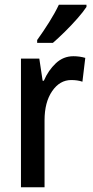

<svg xmlns="http://www.w3.org/2000/svg" viewBox="-20 -786 389 806"><path d="M288 -550Q314 -550 338 -543L326 -443Q306 -450 279 -450Q231 -450 199 -403.5Q167 -357 167 -281V0H68V-540H145L159 -447H164Q183 -491 214.5 -520.5Q246 -550 288 -550ZM343 -757Q330 -737 305 -708.5Q280 -680 252 -652.5Q224 -625 202 -606H136V-618Q162 -654 186.5 -693Q211 -732 227 -766H343Z"/></svg>

Font: Noto Sans Lao Condensed Medium
Style: Regular
Weight: 500
Width: 3
Designer: Monotype Design Team
Foundry: Monotype Imaging Inc.
Version: Version 2.003; ttfautohint (v1.8.4.7-5d5b)